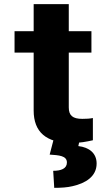

<svg xmlns="http://www.w3.org/2000/svg" viewBox="-20 -678 530 924"><path d="M324 10C365 10 396 4 427 -3V-110C413 -107 395 -106 376 -106C330 -106 311 -122 311 -161V-425H420V-528H311V-658H142V-528H50V-425H142V-146C142 -43 202 10 324 10ZM302 104C302 134 273 144 236 144L241 226C275 226 304 224 329 218C391 204 445 172 445 109C445 59 409 31 357 25L363 -3H237L219 66C263 69 302 71 302 104Z"/></svg>

Font: Asimov
Style: XWid
Weight: 500
Designer: Google
Version: Version 2.000980; 2014